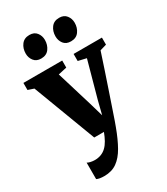

<svg xmlns="http://www.w3.org/2000/svg" viewBox="-254 -903 1096 1262"><g transform="rotate(-30 294.0 -272.0)"><path d="M151 253Q132.5 253 117.8 250.5Q103 248 93.5 243V118Q101 123 116.5 126.8Q132 130.5 149.5 130.5Q176 130.5 197.5 122.2Q219 114 236.2 97.5Q253.5 81 267.2 56.5Q281 32 293 0H219.5L40 -475L-4.5 -490V-543.5H290V-490L225 -475.5L307.5 -204L337.5 -100.5L363 -202L438.5 -475.5L376.5 -490V-543.5H591.5V-490L542 -475.5Q523.5 -419 502 -354.5Q480.5 -290 459.2 -227.5Q438 -165 420.2 -112.8Q402.5 -60.5 390.8 -26.8Q379 7 376.5 12.5Q348 89.5 317.5 143.2Q287 197 247.5 225Q208 253 151 253ZM177.5 -623.5Q142 -623.5 123.5 -647.2Q105 -671 105 -702.5Q105 -741.5 126 -769.2Q147 -797 186 -797H187Q223 -797 241.2 -773.2Q259.5 -749.5 259.5 -718Q259.5 -680 239 -651.8Q218.5 -623.5 178.5 -623.5ZM403.5 -623.5Q367.5 -623.5 349.2 -647.2Q331 -671 331 -702.5Q331 -741.5 351.8 -769.2Q372.5 -797 412 -797H413Q448.5 -797 467 -773.2Q485.5 -749.5 485.5 -718Q485.5 -680 465 -651.8Q444.5 -623.5 404.5 -623.5Z"/></g></svg>

Font: Merriweather 48pt Black
Style: Regular
Weight: 900
Version: Version 2.100